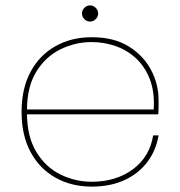

<svg xmlns="http://www.w3.org/2000/svg" viewBox="-20 -685 668 712"><path d="M70 -261V-279H550Q554 -344 535.5 -391.5Q517 -439 483.5 -469.5Q450 -500 407.5 -514.5Q365 -529 320 -529Q259 -529 204 -502Q149 -475 114.5 -419Q80 -363 80 -275V-267Q80 -179 114.5 -122Q149 -65 204 -38Q259 -11 320 -11Q410 -11 472.5 -57Q535 -103 548 -183H568Q559 -128 527 -85Q495 -42 442.5 -17.5Q390 7 320 7Q245 7 186 -26Q127 -59 93.5 -121Q60 -183 60 -270Q60 -357 93.5 -419Q127 -481 186 -514Q245 -547 320 -547Q403 -547 458 -512.5Q513 -478 540.5 -425Q568 -372 568 -315Q568 -296 568 -285.5Q568 -275 567 -261ZM314 -605Q302 -605 293 -614Q284 -623 284 -635Q284 -647 293 -656Q302 -665 314 -665Q326 -665 335 -656Q344 -647 344 -635Q344 -623 335 -614Q326 -605 314 -605Z"/></svg>

Font: Poppins Devanagari Thin
Style: Regular
Weight: 100
Designer: Ninad Kale (Devanagari), Jonny Pinhorn (Latin)
Foundry: Indian Type Foundry
Version: 4.005